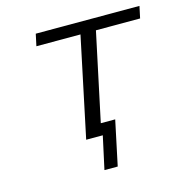

<svg xmlns="http://www.w3.org/2000/svg" viewBox="-94 -559 753 785"><g transform="rotate(-15 282.5 -166.5)"><path d="M115.2 -421.9 126 -472.2H564.9L554.2 -421.9H367.2L288.1 -49.8H349.1L309.1 139.2H252.9L283.2 0H212.9L301.8 -421.9Z"/></g></svg>

Font: CMU Bright
Style: Oblique
Weight: 500
Italic angle: -12°
Version: Version 0.7.0